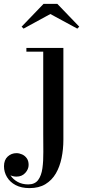

<svg xmlns="http://www.w3.org/2000/svg" viewBox="-102 -706 435 986"><path d="M49.5 260Q7.5 260 -21.8 244.5Q-51 229 -66.2 203.2Q-81.5 177.5 -81.5 148Q-81.5 115.5 -62.5 98Q-43.5 80.5 -17.5 80.5Q-3 80.5 11.5 87Q26 93.5 35.5 106.8Q45 120 45 141Q45 163 27.8 182Q10.5 201 -17.5 201Q-34 201 -48.5 194.2Q-63 187.5 -71.8 175.8Q-80.5 164 -80.5 148H-61.5Q-61.5 174 -48 194.8Q-34.5 215.5 -11.2 228.2Q12 241 43 241Q77 241 93.8 218.5Q110.5 196 115.8 158.2Q121 120.5 120.5 74Q120 27.5 120 -20V-440.5H33.5V-460H223.5V11.5Q223.5 60.5 214.2 105.2Q205 150 184.8 184.8Q164.5 219.5 131.2 239.8Q98 260 49.5 260ZM19 -559 9 -569 121.5 -686H192.5L305 -569L295 -559L156.5 -634Z"/></svg>

Font: Bodoni Moda 11pt Medium
Style: Regular
Weight: 500
Designer: Owen Earl
Foundry: indestructible type
Version: Version 2.004